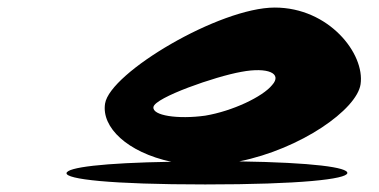

<svg xmlns="http://www.w3.org/2000/svg" viewBox="-20 -732 1004 508"><path d="M156 -274C154 -258 271 -244 523 -244C775 -244 897 -258 899 -274C901 -289 809 -302 613 -305C776 -338 924 -442 934 -509C946 -590 850 -712 707 -712C561 -712 271 -540 258 -458C248 -395 317 -329 433 -304C251 -301 158 -289 156 -274ZM386 -449C390 -474 550 -530 619 -542C688 -555 728 -538 700 -507C675 -476 595 -438 523 -426C451 -416 382 -426 386 -449Z"/></svg>

Font: Ampere
Style: UltExtIta
Weight: 400
Version: Version 1